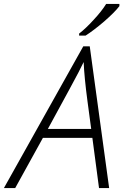

<svg xmlns="http://www.w3.org/2000/svg" viewBox="-74 -951 624 971"><path d="M326.2 -771V-781.2Q359.4 -806.6 399.4 -850.6Q440.4 -894.5 462.9 -931.2H529.8V-919.9Q505.4 -888.2 452.6 -842.3Q399.4 -796.9 358.9 -771ZM2.9 0H-54.2L347.2 -716.8H379.9L478 0H426.8L393.1 -253.9H143.1ZM387.2 -298.8 368.2 -440.9Q352.5 -558.6 349.1 -637.2Q339.4 -617.2 321.8 -582.8Q304.2 -548.3 168 -298.8Z"/></svg>

Font: Open Sans Hebrew Light
Style: Italic
Weight: 300
Italic angle: -12°
Foundry: Ascender Corporation, Yanek Iontef
Version: Version 2.001;PS 002.001;hotconv 1.0.70;makeotf.lib2.5.58329